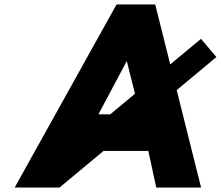

<svg xmlns="http://www.w3.org/2000/svg" viewBox="-20 -845 995 865"><path d="M776 -439.1 955 -588 885.5 -670 747 -554.8 679.2 -825H505.2L46 0H248L446.4 -165H648.2L684 0H886ZM588.2 -422.7 476.7 -330H423.5L551.2 -570Z"/></svg>

Font: Sztylet
Style: BdObl
Weight: 700
Foundry: Cannot Into Space Fonts, PlusOne Fonts
Version: Version 0.12